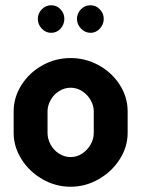

<svg xmlns="http://www.w3.org/2000/svg" viewBox="-20 -702 538 731"><path d="M225 -630Q225 -609 210.5 -593Q196 -577 175 -577Q154 -577 139 -593Q124 -609 124 -630Q124 -651 139 -666.5Q154 -682 175 -682Q196 -682 210.5 -666.5Q225 -651 225 -630ZM375 -630Q375 -609 360 -593Q345 -577 325.2 -577Q304 -577 288.5 -593Q273 -609 273 -630Q273 -651 288 -666.5Q303 -682 324.7 -682Q345 -682 360 -666.5Q375 -651 375 -630ZM466 -278V-196Q466 -142.8 435.9 -95.7Q405.9 -48.6 355.7 -19.8Q305.6 9 249 9Q191.9 9 142 -19.5Q92 -48 62 -95.5Q32 -143 32 -196V-278Q32 -331.1 61.5 -378Q91 -425 140.9 -453Q190.8 -481 249 -481Q306 -481 356 -453.5Q406 -426 436 -379.1Q466 -332.1 466 -278ZM249 -368Q225.4 -368 205 -355.1Q184.6 -342.3 172.8 -321.1Q161 -300 161 -278V-196Q161 -172.8 172.8 -151.3Q184.6 -129.8 205 -116.9Q225.4 -104 249 -104Q272.5 -104 292.7 -117.2Q312.9 -130.5 324.9 -151.7Q337 -172.8 337 -196V-278Q337 -300.2 325 -321.1Q313 -342 292.6 -355Q272.3 -368 249 -368Z"/></svg>

Font: Dosis
Style: Regular
Weight: 400
Designer: Edgar Tolentino, Pablo Impallari, Igino Marini
Foundry: Edgar Tolentino, Pablo Impallari, Igino Marini
Version: Version 1.007;Glyphs 3.1.1 (3134)